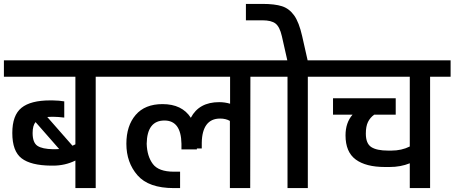

<svg xmlns="http://www.w3.org/2000/svg" viewBox="-30 -963 2327 983"><path d="M565 -654V-570H460V0H356V-141Q303 -115 242 -115H231Q128 -116 80.5 -152.5Q33 -189 33 -282Q33 -373 80 -411Q127 -449 227 -449H239Q254 -449 271 -447.5Q288 -446 299 -444V-361Q265 -365 245 -365H233Q219 -365 212 -364L341 -217Q351 -221 356 -224V-570H-10V-654ZM253 -199Q267 -199 273 -200L152 -338Q137 -320 137 -282Q137 -233 161.5 -216.5Q186 -200 242 -199Z M1357 -654V-570H1252L1251 0H1147V-344Q1126 -356 1097 -356Q1051 -356 1027.5 -324.5Q1004 -293 1003 -232V-203H978V-198H899V-227Q897 -346 812 -346Q723 -346 721 -227Q723 -163 752.5 -123.5Q782 -84 860 -84H892V0H860Q731 0 674 -65.5Q617 -131 617 -227Q617 -319 664.5 -374.5Q712 -430 802 -430Q902 -430 947 -360Q989 -440 1092 -440Q1121 -440 1148 -432V-570H545V-654Z M1651 -570H1546V0H1442V-570H1337V-654H1441L1413 -778Q1402 -826 1380.5 -842.5Q1359 -859 1314 -859H1229V-943H1314Q1377 -943 1414 -931Q1451 -919 1476 -884Q1501 -849 1517 -778L1545 -654H1651Z M2277 -654V-570H2172V0H2068V-127Q2021 -108 1965 -108H1941Q1843 -108 1791 -146.5Q1739 -185 1739 -270Q1739 -335 1775 -376H1675V-460H1996V-376H1886Q1865 -361 1854 -338.5Q1843 -316 1843 -279Q1843 -228 1871 -210Q1899 -192 1957 -192H1974Q2026 -192 2068 -213V-570H1631V-654Z"/></svg>

Font: Biryani SemiBold
Style: Regular
Weight: 600
Designer: Dan Reynolds and Mathieu Réguer
Foundry: Dan Reynolds and Mathieu Réguer
Version: Version 1.004; ttfautohint (v1.1) -l 5 -r 5 -G 72 -x 0 -D la